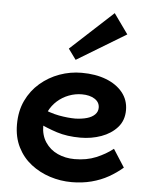

<svg xmlns="http://www.w3.org/2000/svg" viewBox="-55 -810 673 869"><g transform="rotate(5 282.0 -375.5)"><path d="M303 14Q252 14 204 -1.5Q156 -17 117.5 -47Q79 -77 56.5 -122Q34 -167 34 -225Q34 -286 56.5 -333.5Q79 -381 118 -414.5Q157 -448 205.5 -465.5Q254 -483 306 -483Q369 -483 417 -464.5Q465 -446 492.5 -412Q520 -378 520 -332Q520 -285 492 -253.5Q464 -222 419.5 -206Q375 -190 325 -190Q264 -190 217.5 -205Q171 -220 126 -242V-313Q179 -289 220 -281.5Q261 -274 295 -274Q325 -275 347.5 -281.5Q370 -288 383 -301Q396 -314 396 -332Q396 -357 373.5 -371.5Q351 -386 315 -386Q285 -386 256 -375Q227 -364 204 -343.5Q181 -323 167 -294.5Q153 -266 153 -230Q153 -186 174 -154.5Q195 -123 230 -107Q265 -91 307 -91Q362 -91 405 -109Q448 -127 481 -153L533 -72Q504 -47 469.5 -27.5Q435 -8 393 3Q351 14 303 14ZM273 -539 238 -587 431 -765 496 -674Z"/></g></svg>

Font: BioRhyme ExtraBold
Style: Bold
Weight: 700
Version: Version 1.600;gftools[0.9.33]